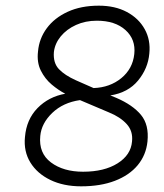

<svg xmlns="http://www.w3.org/2000/svg" viewBox="-20 -648 578 677"><path d="M266 9Q204 9 157.5 -13.5Q111 -36 87 -75.2Q63 -114.5 68 -164.5Q73 -226.5 112.2 -266.8Q151.5 -307 210 -317.5Q186 -330 162.2 -350Q138.5 -370 124 -399Q109.5 -428 114 -466.5Q118 -512 145 -548.5Q172 -585 218.8 -606.5Q265.5 -628 328.5 -628Q385.5 -628 427.2 -605.8Q469 -583.5 490.2 -545.2Q511.5 -507 506.5 -459Q502 -407 467 -364.2Q432 -321.5 369 -311.5L390 -303Q448 -278 477 -243Q506 -208 500 -149Q495 -101 465.5 -65.5Q436 -30 385.2 -10.5Q334.5 9 266 9ZM273 -42.5Q347.5 -42.5 394.5 -72Q441.5 -101.5 445.5 -149Q449.5 -185.5 426.8 -210.5Q404 -235.5 364.5 -251.5L262 -295Q202.5 -286.5 164.2 -249.8Q126 -213 122 -168.5Q116 -108 159.8 -75.2Q203.5 -42.5 273 -42.5ZM310 -337.5Q367.5 -339.5 407.8 -372.5Q448 -405.5 453.5 -457.5Q459 -509 422.5 -542Q386 -575 321.5 -575Q281 -575 248 -560Q215 -545 194.2 -519.8Q173.5 -494.5 170 -464.5Q167 -426 187.8 -404.2Q208.5 -382.5 247.5 -365Z"/></svg>

Font: Karla Light
Style: Italic
Weight: 300
Italic angle: -8°
Designer: Jonathan Pinhorn
Version: Version 2.004;gftools[0.9.33]